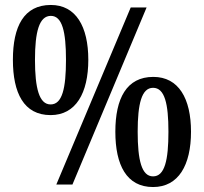

<svg xmlns="http://www.w3.org/2000/svg" viewBox="-20 -744 821 774"><path d="M184 -280C286 -280 336 -369 336 -503C336 -637 286 -724 185 -724C76 -724 32 -637 32 -503C32 -369 76 -280 184 -280ZM207 0H272L571 -714H507ZM184 -323C138 -323 121 -388 121 -503C121 -616 138 -680 185 -680C231 -680 246 -616 246 -503C246 -388 231 -323 184 -323ZM597 10C700 10 750 -79 750 -213C750 -347 700 -434 598 -434C490 -434 445 -347 445 -213C445 -79 490 10 597 10ZM597 -33C551 -33 535 -98 535 -213C535 -326 551 -390 597 -390C644 -390 659 -326 659 -213C659 -98 644 -33 597 -33Z"/></svg>

Font: Noto Serif Ethiopic Condensed SemiBold
Style: Regular
Weight: 600
Width: 3
Designer: Monotype Design Team
Foundry: Monotype Imaging Inc.
Version: Version 2.102